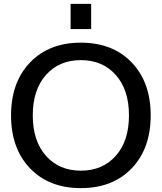

<svg xmlns="http://www.w3.org/2000/svg" viewBox="-20 -960 834 990"><path d="M344 -810V-940H450V-810ZM135 -638Q233 -740 397 -740Q561 -740 659 -638Q757 -536 757 -365Q757 -194 659 -92Q561 10 397 10Q233 10 135 -92Q37 -194 37 -365Q37 -536 135 -638ZM217 -156.5Q285 -80 397 -80Q509 -80 577 -156.5Q645 -233 645 -365Q645 -497 577 -573.5Q509 -650 397 -650Q285 -650 217 -573.5Q149 -497 149 -365Q149 -233 217 -156.5Z"/></svg>

Font: M PLUS 1p Medium
Style: Regular
Weight: 500
Version: Version 1.062